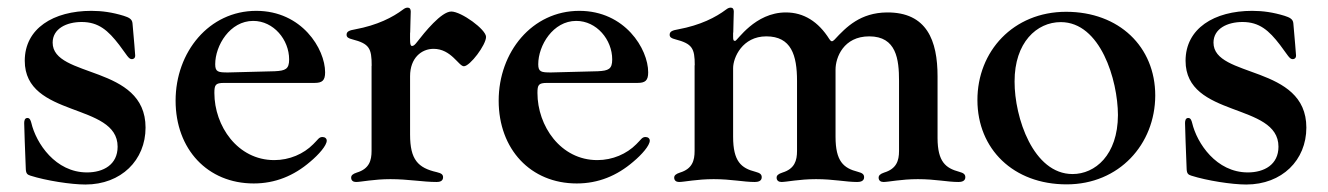

<svg xmlns="http://www.w3.org/2000/svg" viewBox="-20 -474 3514 508"><path d="M307.2 -432.2C277 -441.4 250 -445.3 221.6 -445.3C121.4 -445.3 45.5 -398.8 45.5 -313.2C45.5 -161.2 291.2 -203.5 291.2 -85.9C291.2 -38.4 253.6 -17.8 210.2 -17.8C126.8 -17.8 75.6 -94.8 62.9 -148.8C61.1 -155.5 58.9 -161.9 52.6 -161.9C44.7 -161.9 44 -153.1 44 -148.1C44 -137.4 46.5 -71 48.3 -25.9C49 -14.2 52.9 -11.7 60.7 -9.2C101.9 3.9 168 14.2 206 14.2C300.8 14.2 365.1 -50.4 365.1 -136.4C365.1 -303.6 119.3 -266.3 119.3 -361.2C119.3 -398.1 155.9 -415.8 196 -415.8C240.8 -415.8 266 -393.5 295.5 -355.1C316.1 -327.8 320.3 -317.5 328.8 -317.5C332 -317.5 337.7 -318.9 337.7 -327.1C337.7 -333.1 334.2 -369.3 330.6 -411.9C329.9 -423.7 320.7 -427.9 307.2 -432.2Z M651.3 11.4C708.1 11.4 757.5 -8.9 800.4 -45.8C823.5 -65 844.5 -89.1 844.5 -101.9C844.5 -107.6 839.8 -111.5 833.1 -111.5C823.5 -111.5 821.4 -104.4 808.6 -92.3C783.4 -66.8 746.1 -50.4 705.6 -50.4C608.3 -50.4 547.2 -141 547.2 -228C547.2 -249.3 550.1 -254.6 572.4 -254.6H811.8C832.4 -254.6 840.2 -260.7 840.2 -282.7C840.2 -344.5 778.8 -445.3 658 -445.3C533 -445.3 444.6 -336.3 444.6 -207.7C444.6 -79.2 529.1 11.4 651.3 11.4ZM549.4 -304C549.4 -353.7 588.4 -418.7 649.9 -418.7C703.8 -418.7 745 -369 745 -316.8C745 -291.2 735.4 -286.9 707 -285.5C656.2 -284.1 584.9 -282.3 583.5 -282.3C557.5 -282.3 549.4 -283.4 549.4 -304Z M921.9 7.5C935.4 7.5 968.8 0 1013.1 0C1060 0 1099.1 7.5 1135.3 7.5C1142.8 7.5 1152.3 5.7 1152.3 -5C1152.3 -12.4 1147.7 -15.6 1135.7 -18.5C1085.9 -29.8 1065 -51.5 1065 -117.9V-272.4C1065 -320.7 1095.2 -344.8 1127.1 -344.8C1174 -344.8 1193.5 -298.7 1207.4 -298.7C1223.4 -298.7 1266 -355.1 1266 -376.4C1266 -396 1200.6 -443.5 1174 -443.5C1147.7 -443.5 1103.3 -388.5 1083.5 -362.9C1077.8 -355.5 1074.2 -352.3 1070 -352.3C1063.9 -352.3 1065 -367.5 1065 -387.4L1065.3 -387.8C1065.3 -408.4 1066.8 -429.3 1066.8 -443.5C1066.8 -450.6 1063.6 -453.8 1058.6 -453.8C1054.7 -453.8 1051.1 -452.4 1046.5 -448.9C1019.2 -428.3 978.7 -407.3 919.4 -396.3C904.8 -393.8 897 -391 897 -382.1C897 -375.4 902 -372.5 911.9 -370C957.4 -358.3 963.4 -346.2 963.4 -300.1L963.1 -299.7V-74.6C963.1 -49.4 957 -27.3 924 -17.4C913 -13.8 909.1 -9.9 909.1 -3.9C909.1 3.6 914.4 7.5 921.9 7.5Z M1506 11.4C1562.9 11.4 1612.2 -8.9 1655.2 -45.8C1678.3 -65 1699.2 -89.1 1699.2 -101.9C1699.2 -107.6 1694.6 -111.5 1687.9 -111.5C1678.3 -111.5 1676.1 -104.4 1663.4 -92.3C1638.1 -66.8 1600.9 -50.4 1560.4 -50.4C1463.1 -50.4 1402 -141 1402 -228C1402 -249.3 1404.8 -254.6 1427.2 -254.6H1666.5C1687.1 -254.6 1695 -260.7 1695 -282.7C1695 -344.5 1633.5 -445.3 1512.8 -445.3C1387.8 -445.3 1299.4 -336.3 1299.4 -207.7C1299.4 -79.2 1383.9 11.4 1506 11.4ZM1404.1 -304C1404.1 -353.7 1443.2 -418.7 1504.6 -418.7C1558.6 -418.7 1599.8 -369 1599.8 -316.8C1599.8 -291.2 1590.2 -286.9 1561.8 -285.5C1511 -284.1 1439.6 -282.3 1438.2 -282.3C1412.3 -282.3 1404.1 -283.4 1404.1 -304Z M1776.6 7.5C1790.1 7.5 1823.5 0 1868.3 0C1914.8 0 1947.1 7.5 1976.9 7.5C1984.7 7.5 1995.4 5.7 1995.4 -5C1995.4 -12.8 1990.8 -16.3 1978.7 -19.5C1941.1 -29.1 1919.7 -46.9 1919.7 -112.2V-293.7C1919.7 -321.7 1944.2 -377.8 2007.5 -377.8C2073.5 -377.8 2088.8 -328.1 2088.8 -259.9V-74.6C2088.8 -49.4 2082.7 -27.3 2050.1 -17.4C2039.1 -13.8 2034.8 -9.9 2034.8 -3.9C2034.8 3.6 2040.1 7.5 2047.6 7.5C2061.1 7.5 2094.5 0 2139.2 0C2185.7 0 2218 7.5 2247.9 7.5C2255.7 7.5 2266.3 5.7 2266.3 -5C2266.3 -12.8 2261.7 -16.3 2249.6 -19.5C2212 -29.1 2190.7 -46.9 2190.7 -112.2V-289.8C2190.7 -322.1 2212 -377.8 2279.8 -377.8C2351.9 -377.8 2358.7 -316.8 2358.7 -259.9V-74.6C2358.7 -48.7 2351.9 -27.3 2319.2 -17.4C2308.6 -13.8 2304.7 -9.6 2304.7 -3.9C2304.7 3.6 2310 7.5 2317.5 7.5C2331 7.5 2364.3 0 2408.4 0C2455.6 0 2486.2 7.5 2516 7.5C2523.4 7.5 2534.1 5.7 2534.1 -5C2534.1 -12.8 2529.5 -16.3 2517.8 -19.5C2482.2 -29.1 2460.9 -45.8 2460.6 -108.3V-272C2460.6 -366.5 2432.5 -441.8 2326.7 -441.1C2256.4 -440.3 2219.5 -403.1 2187.9 -369C2182.2 -363.3 2179 -363.3 2174.4 -370.4C2145.2 -416.9 2106.5 -441.1 2059.3 -441.1C1976.9 -441.1 1930.8 -365.8 1925.1 -365.8C1920.8 -365.8 1919.7 -367.9 1919.7 -376.4V-387.4L1920.1 -387.8C1920.1 -408.4 1921.5 -429.3 1921.5 -443.5C1921.5 -450.6 1918.3 -453.8 1913.4 -453.8C1909.4 -453.8 1905.9 -452.4 1901.3 -448.9C1873.9 -428.3 1833.5 -407.3 1774.1 -396.3C1759.6 -393.8 1751.8 -391 1751.8 -382.1C1751.8 -375.4 1756.7 -372.5 1766.7 -370C1811.4 -358.3 1818.2 -346.6 1818.2 -301.5L1817.8 -301.1V-74.6C1817.8 -49.4 1811.8 -27.3 1779.1 -17.4C1768.1 -13.8 1763.8 -9.9 1763.8 -3.9C1763.8 3.6 1769.2 7.5 1776.6 7.5Z M2802.2 13.8C2941.1 13.8 3036.2 -92.3 3036.6 -221.2C3036.6 -350.5 2940.7 -442.8 2800.8 -442.8C2660.9 -442.8 2565.7 -338.1 2566.1 -208.8C2566.4 -79.9 2660.9 13.8 2802.2 13.8ZM2664.4 -258.2C2664.1 -361.5 2723 -415.5 2786.6 -415.5C2891.7 -415.5 2937.5 -262.4 2937.9 -169.7C2937.5 -63.2 2877.1 -13.5 2817.8 -13.5C2713.8 -13.5 2664.1 -163 2664.4 -258.2Z M3378.6 -432.2C3348.4 -441.4 3321.4 -445.3 3293 -445.3C3192.8 -445.3 3116.8 -398.8 3116.8 -313.2C3116.8 -161.2 3362.6 -203.5 3362.6 -85.9C3362.6 -38.4 3324.9 -17.8 3281.6 -17.8C3198.2 -17.8 3147 -94.8 3134.2 -148.8C3132.5 -155.5 3130.3 -161.9 3123.9 -161.9C3116.1 -161.9 3115.4 -153.1 3115.4 -148.1C3115.4 -137.4 3117.9 -71 3119.7 -25.9C3120.4 -14.2 3124.3 -11.7 3132.1 -9.2C3173.3 3.9 3239.3 14.2 3277.3 14.2C3372.2 14.2 3436.4 -50.4 3436.4 -136.4C3436.4 -303.6 3190.7 -266.3 3190.7 -361.2C3190.7 -398.1 3227.3 -415.8 3267.4 -415.8C3312.1 -415.8 3337.4 -393.5 3366.8 -355.1C3387.4 -327.8 3391.7 -317.5 3400.2 -317.5C3403.4 -317.5 3409.1 -318.9 3409.1 -327.1C3409.1 -333.1 3405.5 -369.3 3402 -411.9C3401.3 -423.7 3392 -427.9 3378.6 -432.2Z"/></svg>

Font: Margiela Serif Medium
Style: Regular
Weight: 500
Designer: Andreas Faust, Stefan Endress
Version: Version 1.002;FEAKit 1.0